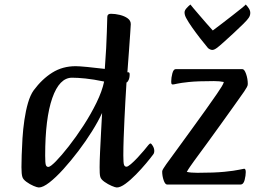

<svg xmlns="http://www.w3.org/2000/svg" viewBox="-20 -817 1147 850"><path d="M152 13Q145 13 128.5 6Q112 -1 97 -12Q82 -23 79 -34Q75 -46 75 -77Q75 -96 76 -130Q77 -164 79.5 -204.5Q82 -245 88 -286Q94 -327 104 -361.5Q114 -396 129 -417Q166 -467 211.5 -495.5Q257 -524 315 -524Q330 -524 366.5 -520.5Q403 -517 444 -512Q448 -564 450 -603.5Q452 -643 453 -676Q454 -709 455 -742Q455 -756 471 -756Q490 -756 510.5 -751Q531 -746 545 -736Q559 -726 559 -710Q559 -702 556.5 -670Q554 -638 551 -592Q548 -546 544 -497H548Q554 -497 554 -488Q554 -472 549 -462Q544 -452 540 -452Q540 -449 538.5 -426.5Q537 -404 535 -368Q533 -332 531 -290Q529 -248 527.5 -206Q526 -164 526 -129Q526 -96 529 -87.5Q532 -79 540 -79Q546 -79 559.5 -90.5Q573 -102 588.5 -118.5Q604 -135 617 -150.5Q630 -166 637 -175Q643 -182 646 -182Q650 -182 656.5 -171Q663 -160 663 -149Q663 -139 658 -133Q647 -118 626.5 -93.5Q606 -69 582 -44.5Q558 -20 535.5 -3.5Q513 13 497 13Q491 13 474.5 6Q458 -1 442.5 -12Q427 -23 424 -34Q422 -41 421.5 -51.5Q421 -62 421 -77Q421 -102 423 -145Q425 -188 427.5 -234Q430 -280 432 -317Q415 -280 387.5 -236Q360 -192 327 -148.5Q294 -105 260.5 -68Q227 -31 198.5 -9Q170 13 152 13ZM194 -78Q203 -78 227.5 -103Q252 -128 284.5 -169.5Q317 -211 349.5 -261Q382 -311 407 -362Q432 -413 441 -456Q393 -466 358 -469.5Q323 -473 299 -473Q243 -473 211.5 -383Q180 -293 180 -128Q180 -95 183 -86.5Q186 -78 194 -78ZM720 0Q711 0 704.5 -19Q698 -38 698 -58Q698 -63 704 -72Q710 -81 716 -90Q740 -123 770 -164Q800 -205 831 -248Q862 -291 890.5 -330.5Q919 -370 940 -401Q953 -420 961 -433Q969 -446 971 -454Q962 -456 951 -457Q940 -458 927 -458Q854 -458 816.5 -454Q779 -450 764 -446.5Q749 -443 745 -443Q741 -443 739.5 -445.5Q738 -448 738 -457Q738 -473 743 -492Q748 -511 758 -511H1053Q1062 -511 1069.5 -489.5Q1077 -468 1077 -445Q1077 -438 1072.5 -430.5Q1068 -423 1061 -412Q1042 -385 1015 -347Q988 -309 957 -266Q926 -223 895.5 -181Q865 -139 839 -104Q829 -90 821 -78.5Q813 -67 807 -56Q816 -54 827.5 -53Q839 -52 854 -52Q929 -52 973.5 -56.5Q1018 -61 1038 -65.5Q1058 -70 1061 -70Q1068 -70 1068 -55Q1068 -40 1063 -20Q1058 0 1044 0ZM920 -596Q911 -596 901 -604Q885 -623 866 -647.5Q847 -672 830.5 -695.5Q814 -719 806 -734Q797 -749 797 -762Q797 -771 806 -781Q815 -791 823 -797Q825 -794 836 -781Q847 -768 862.5 -750Q878 -732 894 -713.5Q910 -695 922 -682Q941 -696 965 -714.5Q989 -733 1011.5 -750.5Q1034 -768 1050 -781Q1066 -794 1068 -797Q1075 -790 1081.5 -780Q1088 -770 1088 -760Q1088 -748 1081 -738Q1076 -730 1057.5 -711.5Q1039 -693 1015 -671Q991 -649 970 -630Q949 -611 939 -604Q928 -596 920 -596Z"/></svg>

Font: BriemHand
Style: Regular
Weight: 400
Designer: Gunnlaugur SE Briem, Eben Sorkin
Foundry: Sorkin Type
Version: Version 1.001; ttfautohint (v1.8.4.7-5d5b)